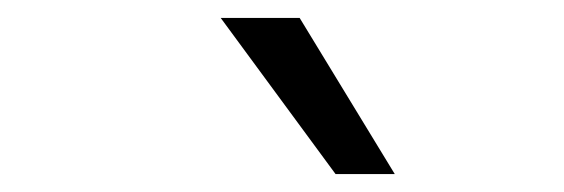

<svg xmlns="http://www.w3.org/2000/svg" viewBox="-20 -781 629 214"><path d="M354 -587 226 -761H314L420 -587Z"/></svg>

Font: Wix Madefor Text
Style: Regular
Weight: 400
Designer: Dalton Maag Ltd
Foundry: Dalton Maag Ltd
Version: Version 3.100